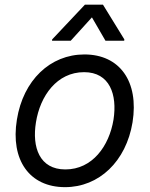

<svg xmlns="http://www.w3.org/2000/svg" viewBox="-20 -784 637 816"><path d="M256.4 11.4C400.9 11.4 516 -98 543.3 -264.2C571 -437.5 489 -552.6 338.8 -552.6C193.5 -552.6 78.5 -443.2 51.8 -275.6C23.8 -103.7 105.5 11.4 256.4 11.4ZM132.8 -264.2C150.6 -376.4 221.9 -477.3 337.4 -477.3C446.4 -477.3 479 -382.1 462.4 -275.6C443.9 -163 372.5 -63.9 257.8 -63.9C148.1 -63.9 115.4 -157.7 132.8 -264.2ZM201 -610.8H280.5L370.7 -710.2L428.3 -610.8H507.8L508.5 -616.5L417.6 -764.2H340.9L201.7 -616.5Z"/></svg>

Font: Magic Ui Pro
Style: Italic
Weight: 400
Italic angle: -9.39999°
Designer: Stefan Endress, Andreas Faust
Version: Version 1.000;FEAKit 1.0